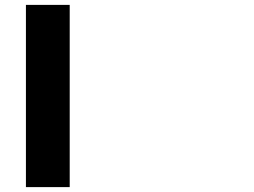

<svg xmlns="http://www.w3.org/2000/svg" viewBox="-20 -725 1040 785"><path d="M86 -705V40H265V-705Z"/></svg>

Font: コーポレート・ロゴ ver3 Bold
Style: Regular
Weight: 700
Designer: [KANA_main] LOGOTYPE.JP [Source Han Sans] Ryoko NISHIZUKA 西塚涼子 (kana, bopomofo & ideographs); Paul D. Hunt (Latin, Greek
Version: Version 12.001;FEAKit 1.0